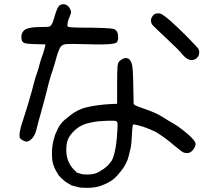

<svg xmlns="http://www.w3.org/2000/svg" viewBox="-20 -759 1040 918"><path d="M273.4 -737.3Q285.2 -741.2 296.4 -735.8Q307.6 -730.5 314.5 -717.8Q320.3 -706.1 319.8 -699.7Q319.3 -693.4 311.5 -675.8Q303.7 -657.2 302.7 -644.5Q301.8 -635.7 302.7 -633.8Q303.7 -631.8 309.6 -629.9Q317.4 -627.9 357.4 -627Q502 -627 524.4 -620.1Q542 -613.3 543.9 -592.8Q546.9 -566.4 540 -559.6Q540 -542 381.8 -547.9Q317.4 -549.8 298.8 -548.3Q280.3 -546.9 272.5 -538.1Q262.7 -528.3 251 -488.3Q244.1 -461.9 231.4 -421.9Q222.7 -397.5 213.9 -365.2Q197.3 -295.9 171.9 -206.1Q161.1 -169.9 155.3 -143.6Q147.5 -111.3 133.8 -97.7Q120.1 -82 106.4 -82Q100.6 -82 90.3 -87.4Q80.1 -92.8 76.2 -97.7Q65.4 -114.3 93.8 -196.3Q112.3 -252 131.8 -322.3Q148.4 -389.6 157.2 -410.2Q165 -433.6 168.9 -450.2Q172.9 -465.8 177.7 -480.5Q187.5 -502.9 195.3 -536.1L197.3 -546.9L152.3 -547.9Q107.4 -548.8 95.7 -553.7Q85.9 -558.6 84 -567.4Q82 -575.2 82.5 -587.9Q83 -600.6 94.7 -613.3Q110.4 -629.9 178.7 -629.9Q210 -629.9 215.8 -631.8Q228.5 -636.7 236.3 -665Q248 -706.1 255.4 -720.2Q262.7 -734.4 273.4 -737.3ZM714.8 -688.5Q723.6 -695.3 736.3 -695.3Q749 -695.3 756.8 -688.5Q785.2 -672.9 872.1 -585.9Q927.7 -529.3 929.7 -523.4Q936.5 -505.9 927.7 -489.3Q918 -475.6 906.2 -473.6Q898.4 -469.7 884.8 -473.6Q867.2 -478.5 842.8 -509.8Q835 -519.5 778.3 -573.2Q721.7 -626 714.8 -633.8Q703.1 -643.6 701.7 -658.2Q700.2 -672.9 714.8 -688.5ZM566.4 -477.5Q598.6 -492.2 610.4 -453.1Q616.2 -436.5 617.2 -348.6L619.1 -261.7L626 -255.9Q631.8 -252 660.2 -242.2Q724.6 -220.7 754.9 -201.2Q776.4 -188.5 791 -178.7Q833 -157.2 880.9 -115.2Q915 -85 915 -71.3Q915 -58.6 904.8 -44.9Q894.5 -31.2 883.8 -28.3Q861.3 -23.4 844.7 -38.1Q835 -45.9 811.5 -64.5Q795.9 -79.1 764.2 -102.1Q732.4 -125 718.8 -130.9Q677.7 -150.4 639.6 -160.2Q616.2 -165 616.2 -164.1Q612.3 -159.2 608.4 -78.1Q606.4 -52.7 594.7 -10.7Q589.8 10.7 573.2 38.1Q570.3 43.9 555.2 63Q540 82 528.3 92.8Q508.8 111.3 467.3 127.4Q425.8 143.6 362.3 137.7L323.2 127.9L294.9 111.3Q261.7 85 255.9 71.3Q252 63.5 247.1 56.6Q243.2 50.8 235.8 30.8Q228.5 10.7 228.5 -19.5Q227.5 -53.7 235.4 -85.9Q243.2 -118.2 251 -130.9Q261.7 -157.2 274.4 -170.9Q282.2 -181.6 316.4 -208Q351.6 -235.4 390.6 -245.1Q440.4 -257.8 511.7 -261.7L540 -262.7V-344.7Q540 -426.8 542 -443.4Q543.9 -458 549.3 -464.4Q554.7 -470.7 566.4 -477.5ZM534.2 -180.7Q527.3 -182.6 496.6 -181.6Q465.8 -180.7 447.3 -178.7Q404.3 -172.9 380.9 -163.6Q357.4 -154.3 336.9 -135.7Q313.5 -113.3 305.2 -93.3Q296.9 -73.2 296.9 -42Q296.9 16.6 335.9 54.7L347.7 66.4L374 74.2Q431.6 80.1 460.9 57.6Q472.7 51.8 486.8 40Q501 28.3 513.7 9.8Q521.5 -2 529.3 -36.1Q537.1 -70.3 540 -120.1Q543 -158.2 542 -168.5Q541 -178.7 534.2 -180.7Z"/></svg>

Font: JasonHandwriting4
Style: Regular
Weight: 400
Version: Version 1.01.21